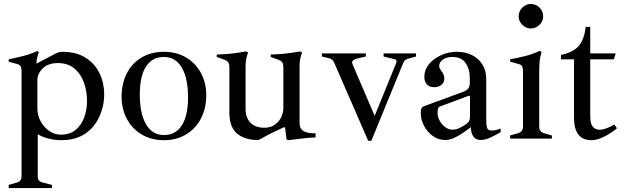

<svg xmlns="http://www.w3.org/2000/svg" viewBox="-20 -701 3170 971"><path d="M24 250V234L63 223Q78 219 83.5 211Q89 203 89 189V-339Q89 -359 83.5 -367Q78 -375 64 -378L24 -389V-401Q52 -407 76 -412.5Q100 -418 122.5 -425Q145 -432 168 -443L177 -436Q172 -426 168.5 -411Q165 -396 164 -380H166L257 -428Q264 -432 274 -435.5Q284 -439 294 -439Q367 -439 414 -408.5Q461 -378 484 -329Q507 -280 507 -224Q507 -182 494 -140.5Q481 -99 454.5 -65Q428 -31 387 -11.5Q346 8 291 8Q255 8 222.5 -1Q190 -10 171 -22V191Q171 204 177 211.5Q183 219 199 223L243 234V250ZM288 -20Q334 -20 363 -44.5Q392 -69 406 -107.5Q420 -146 420 -190Q420 -240 404.5 -283.5Q389 -327 356.5 -354.5Q324 -382 272 -382Q224 -382 196.5 -355.5Q169 -329 169 -293V-154Q169 -117 186 -86.5Q203 -56 230 -38Q257 -20 288 -20Z M809 8Q745 8 696.5 -21Q648 -50 621.5 -100Q595 -150 595 -212Q595 -279 621.5 -330.5Q648 -382 696.5 -410.5Q745 -439 809 -439Q873 -439 921.5 -410Q970 -381 996.5 -331.5Q1023 -282 1023 -220Q1023 -153 996.5 -102Q970 -51 921.5 -21.5Q873 8 809 8ZM810 -18Q868 -18 899.5 -67Q931 -116 931 -209Q931 -305 899.5 -359Q868 -413 808 -413Q750 -413 718.5 -364.5Q687 -316 687 -223Q687 -127 718.5 -72.5Q750 -18 810 -18Z M1283 7Q1218 7 1179 -25.5Q1140 -58 1140 -132V-359Q1140 -379 1134 -386.5Q1128 -394 1115 -399L1076 -413V-425Q1105 -426 1129.5 -428Q1154 -430 1177.5 -433.5Q1201 -437 1225 -441L1235 -435Q1229 -422 1225.5 -404.5Q1222 -387 1222 -369V-152Q1222 -105 1247 -80Q1272 -55 1317 -55Q1360 -55 1386.5 -85Q1413 -115 1413 -158L1437 -57H1415Q1390 -46 1356.5 -29.5Q1323 -13 1298 2Q1289 7 1283 7ZM1438 8 1429 4 1421 -63 1413 -88V-359Q1413 -379 1407 -386.5Q1401 -394 1388 -399L1349 -413V-425Q1378 -426 1402.5 -428Q1427 -430 1450.5 -433.5Q1474 -437 1498 -441L1508 -435Q1502 -422 1498.5 -404.5Q1495 -387 1495 -369V-80Q1495 -50 1515 -38Q1535 -26 1576 -27V-6Q1541 -5 1507.5 -0.5Q1474 4 1438 8Z M1842 11 1670 -384Q1665 -395 1658.5 -400Q1652 -405 1639 -408L1608 -415V-431H1830V-415L1785 -405Q1771 -401 1764.5 -394.5Q1758 -388 1763 -376L1883 -96H1867L1984 -383Q1987 -391 1984.5 -396Q1982 -401 1966 -404L1920 -415V-431H2084V-415L2050 -406Q2037 -403 2030.5 -398Q2024 -393 2019 -382L1858 11Z M2231 7Q2198 7 2170 -12.5Q2142 -32 2125 -63.5Q2108 -95 2108 -129Q2108 -146 2111.5 -153Q2115 -160 2122 -163L2318 -235Q2340 -243 2348 -253.5Q2356 -264 2356 -283V-306Q2356 -352 2334.5 -382.5Q2313 -413 2268 -413Q2239 -413 2220 -400Q2201 -387 2201 -366Q2201 -360 2204.5 -354Q2208 -348 2212 -342Q2219 -334 2223 -324.5Q2227 -315 2227 -304Q2227 -284 2212.5 -272Q2198 -260 2176 -260Q2153 -260 2139.5 -273.5Q2126 -287 2126 -313Q2126 -348 2149.5 -376.5Q2173 -405 2211 -422Q2249 -439 2288 -439Q2335 -439 2368.5 -421.5Q2402 -404 2420.5 -373.5Q2439 -343 2439 -302V-90Q2439 -70 2443 -55.5Q2447 -41 2467 -41Q2487 -41 2512 -51V-33Q2493 -21 2463.5 -7Q2434 7 2413 7Q2392 7 2380.5 -3.5Q2369 -14 2364.5 -32Q2360 -50 2359 -73V-85L2375 -69Q2354 -52 2329.5 -34.5Q2305 -17 2280 -5Q2255 7 2231 7ZM2267 -45Q2285 -45 2303.5 -53.5Q2322 -62 2341 -76Q2357 -88 2357 -111V-211Q2357 -214 2354.5 -216Q2352 -218 2349 -216L2204 -162Q2198 -160 2195.5 -153Q2193 -146 2193 -130Q2193 -109 2204 -89.5Q2215 -70 2232.5 -57.5Q2250 -45 2267 -45Z M2560 0V-16L2599 -27Q2625 -35 2625 -61V-339Q2625 -359 2619.5 -367Q2614 -375 2600 -378L2560 -389V-401Q2602 -409 2638 -418Q2674 -427 2710 -444L2719 -437Q2712 -418 2709.5 -395Q2707 -372 2707 -339V-59Q2707 -46 2714 -38Q2721 -30 2732 -27L2771 -16V0ZM2664 -557Q2640 -557 2621.5 -575.5Q2603 -594 2603 -618Q2603 -644 2621.5 -662.5Q2640 -681 2664 -681Q2690 -681 2708.5 -662.5Q2727 -644 2727 -618Q2727 -594 2708.5 -575.5Q2690 -557 2664 -557Z M2972 8Q2883 8 2883 -105V-401H2817V-423Q2879 -436 2907 -469Q2935 -502 2942 -565H2965V-431H3094L3084 -401H2965V-114Q2965 -75 2978 -60Q2991 -45 3012 -45Q3028 -45 3047 -52Q3066 -59 3087 -71L3100 -52Q3064 -23 3030.5 -7.5Q2997 8 2972 8Z"/></svg>

Font: Ibarra Real Nova Medium
Style: Regular
Weight: 500
Designer: Jose Maria Ribagorda & Octavio Pardo
Foundry: Jose Maria Ribagorda
Version: Version 2.000